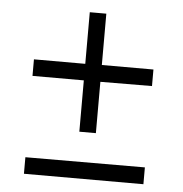

<svg xmlns="http://www.w3.org/2000/svg" viewBox="-46 -706 649 682"><g transform="rotate(5 278.0 -365.0)"><path d="M64 -477V-418H247V-235H306V-418L490 -419V-478H306V-661H247V-477ZM64 -128V-69H490V-129Z"/></g></svg>

Font: Cheyenne Sans Light
Style: Regular
Weight: 300
Designer: The Public Sans project authors (U.S. Web Design System), Libre Franklin designed by Pablo Impallari and Rodrigo Fuenzal
Foundry: The Cheyenne Sans Project Authors
Version: Version 2.007